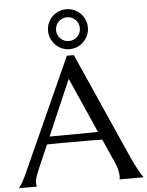

<svg xmlns="http://www.w3.org/2000/svg" viewBox="-73 -1024 824 1074"><g transform="rotate(-5 339.0 -487.0)"><path d="M554.2 0V-2Q555.2 -4.4 555.7 -9.3Q556.2 -14.2 556.2 -18.1Q556.2 -33.2 552 -51.5Q547.9 -69.8 536.1 -97.2L477.1 -230Q449.7 -231 404.3 -231Q358.9 -231 306.2 -231Q267.6 -231 231.7 -231Q195.8 -231 167 -230L110.8 -101.1Q103.5 -83 95.2 -61.5Q86.9 -40 86.9 -18.1Q86.9 -11.7 87.9 -7.6Q88.9 -3.4 89.8 -2V0H-9.8V-2Q-1 -11.2 12.2 -34.9Q25.4 -58.6 41 -94.2L320.8 -714.8H359.9L625 -118.2Q634.3 -97.2 644.3 -77.4Q654.3 -57.6 663.1 -42Q671.9 -26.4 678.7 -15.6Q685.5 -4.9 688 -2V0ZM237.8 -272.9Q266.1 -272.9 295.9 -273.2Q325.7 -273.4 354.2 -273.7Q382.8 -273.9 409.2 -274.2Q435.5 -274.4 457 -274.9L319.8 -585L185.1 -272.9ZM272.9 -862.3Q272.9 -848.1 278.1 -836.2Q283.2 -824.2 292.5 -814.9Q301.8 -805.7 313.7 -800.5Q325.7 -795.4 339.8 -795.4Q353.5 -795.4 365.7 -800.5Q377.9 -805.7 387.2 -814.9Q396.5 -824.2 401.6 -836.2Q406.7 -848.1 406.7 -862.3Q406.7 -876 401.6 -888.2Q396.5 -900.4 387.2 -909.7Q377.9 -918.9 365.7 -924.1Q353.5 -929.2 339.8 -929.2Q325.7 -929.2 313.7 -924.1Q301.8 -918.9 292.5 -909.7Q283.2 -900.4 278.1 -888.2Q272.9 -876 272.9 -862.3ZM228 -862.3Q228 -885.7 236.8 -906Q245.6 -926.3 260.7 -941.4Q275.9 -956.5 296.1 -965.3Q316.4 -974.1 339.8 -974.1Q363.3 -974.1 383.5 -965.3Q403.8 -956.5 418.9 -941.4Q434.1 -926.3 442.9 -906Q451.7 -885.7 451.7 -862.3Q451.7 -838.9 442.9 -818.6Q434.1 -798.3 418.9 -783Q403.8 -767.6 383.5 -758.8Q363.3 -750 339.8 -750Q316.4 -750 296.1 -758.8Q275.9 -767.6 260.7 -783Q245.6 -798.3 236.8 -818.6Q228 -838.9 228 -862.3Z"/></g></svg>

Font: Marcellus
Style: Regular
Weight: 400
Designer: Astigmatic (AOETI)
Foundry: Astigmatic (AOETI)
Version: Version 1.000